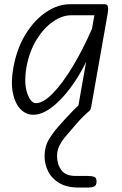

<svg xmlns="http://www.w3.org/2000/svg" viewBox="-20 -520 563 885"><path d="M133.5 9Q99.5 9 74.2 -17.2Q49 -43.5 39.2 -92.2Q29.5 -141 41.5 -208Q58 -298.5 99 -364Q140 -429.5 193.8 -465Q247.5 -500.5 302 -500.5H462.5Q475 -500.5 477.5 -489.2Q480 -478 476.5 -458.5L400.5 -28Q399.5 -23 393.8 -11.5Q388 0 364 0Q345 0 341.8 -9Q338.5 -18 340 -25.5L377 -235Q343.5 -166 301.5 -110.8Q259.5 -55.5 216 -23.2Q172.5 9 133.5 9ZM102 -211Q89.5 -136.5 105.5 -90.5Q121.5 -44.5 145.5 -44.5Q179.5 -44.5 223.8 -90Q268 -135.5 315 -213.2Q362 -291 404 -387.5L415 -449.5H307Q266 -449.5 223.8 -420Q181.5 -390.5 148.5 -337Q115.5 -283.5 102 -211ZM343 344.5Q288 344.5 253 323.5Q218 302.5 201.8 269.5Q185.5 236.5 185.5 200.5Q185.5 156 204.8 124Q224 92 246 67Q257 54 276 33.2Q295 12.5 314.8 -8Q334.5 -28.5 347 -39Q358.5 -47.5 362.8 -48.5Q367 -49.5 373.5 -49.5Q383.5 -49.5 390.5 -42Q397.5 -34.5 398.5 -25Q399.5 -15.5 391.5 -8.5Q364 14.5 332.5 50.5Q301 86.5 277.5 114.5Q266.5 127.5 254.8 149.5Q243 171.5 243 199.5Q243 237 262.8 264Q282.5 291 328 291H386Q403.5 291 414.2 295Q425 299 425 316.5Q425 335 413.5 339.8Q402 344.5 386 344.5Z"/></svg>

Font: Edu VIC WA NT Hand
Style: Regular
Weight: 400
Designer: Tina and Corey Anderson, Eben Sorkin, Mirko Velimirovic
Foundry: Google for Education
Version: Version 1.000